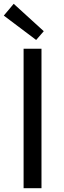

<svg xmlns="http://www.w3.org/2000/svg" viewBox="-24 -989 337 1009"><path d="M100 0H194V-733H100ZM166 -779 206 -825 48 -969 -4 -907Z"/></svg>

Font: Kinto Sans
Style: Regular
Weight: 400
Designer: Authors: Ryoko NISHIZUKA  (kana & ideographs); Paul D. Hunt (Latin, Greek & Cyrillic); Wenlong ZHANG  (bopomofo); Sandol
Foundry: Adobe Systems Incorporated, ookami Inc.
Version: Version 0.001